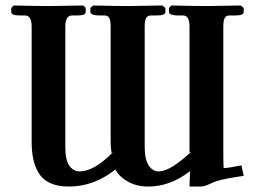

<svg xmlns="http://www.w3.org/2000/svg" viewBox="-20 -667 920 699"><path d="M217.8 -570.8V-129.9Q217.8 -85.4 232.2 -64.2Q246.6 -43 270 -43Q322.8 -43 392.1 -113.8L386.2 -109.9Q382.8 -128.9 382.8 -150.9V-570.8Q382.8 -591.3 377.9 -601.1Q373 -610.8 359.9 -610.8H338.9Q326.2 -610.8 317.6 -614Q309.1 -617.2 309.1 -623V-638.2L318.8 -647Q404.8 -645 446.8 -645L570.8 -647L582 -638.2V-623Q582 -610.8 550.8 -610.8H530.8Q517.1 -610.8 512 -601.1Q506.8 -591.3 506.8 -570.8V-131.8Q506.8 -86.9 521.2 -64.9Q535.6 -43 558.1 -43Q600.1 -43 676.8 -115.2L669.9 -111.8V-570.8Q669.9 -610.8 646 -610.8H625Q612.3 -610.8 603.8 -614Q595.2 -617.2 595.2 -623V-638.2L604 -647Q690.9 -645 732.9 -645L856.9 -647L867.2 -638.2V-623Q867.2 -610.8 836.9 -610.8H815.9Q802.7 -610.8 797.9 -601.1Q793 -591.3 793 -570.8V-110.8Q793 -55.2 794.9 -55.2Q810.1 -55.2 858.9 -64.9L867.2 -26.9Q811.5 -18.6 787.8 -12.9Q764.2 -7.3 743.2 2.9Q724.1 12.2 708 12.2H669.9L671.9 -43.9Q599.1 12.2 520 12.2Q478.5 12.2 446.8 -5.1Q415 -22.5 399.9 -49.8Q321.8 12.2 231 12.2Q190.9 12.2 163.3 -0.2Q135.7 -12.7 121.3 -36.6Q106.9 -60.5 101.1 -87.9Q95.2 -115.2 95.2 -151.9V-570.8Q95.2 -610.8 70.8 -610.8H50.8Q21 -610.8 21 -623V-638.2L29.8 -647Q117.2 -645 159.2 -645L283.2 -647L292 -638.2V-623Q292 -610.8 263.2 -610.8H243.2Q217.8 -610.8 217.8 -570.8Z"/></svg>

Font: Linux Libertine G
Style: Bold
Weight: 700
Designer: Philipp H. Poll
Foundry: Philipp H. Poll
Version: Version 5.0.3